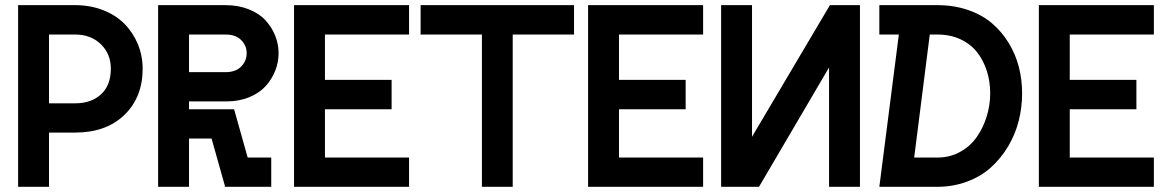

<svg xmlns="http://www.w3.org/2000/svg" viewBox="-20 -720 4487 740"><path d="M49.8 0V-700.2H269Q328.1 -700.2 377.9 -680.7Q427.7 -661.1 460.4 -627.4Q493.2 -593.8 511.5 -549.3Q529.8 -504.9 529.8 -455.1Q529.8 -345.2 459.5 -277.1Q389.2 -209 269 -209H168.9V0ZM168.9 -321.8H270Q332 -321.8 369.6 -356.7Q407.2 -391.6 407.2 -455.1Q407.2 -512.2 368.7 -549.6Q330.1 -586.9 270 -586.9H168.9Z M589.4 0V-700.2H848.6Q898.4 -700.2 938.5 -684.3Q978.5 -668.5 1002.9 -642.1Q1027.3 -615.7 1040.5 -583Q1053.7 -550.3 1053.7 -515.1Q1053.7 -480 1040.8 -447.3Q1027.8 -414.6 1003.7 -387.9Q979.5 -361.3 940.2 -345.2Q900.9 -329.1 852.5 -329.1H708.5V-298.8H882.3L934.6 -112.8H1025.4V0H846.7V-3.9L795.4 -186H708.5V0ZM708.5 -441.9H849.6Q888.2 -441.9 909.4 -463.4Q930.7 -484.9 930.7 -515.1Q930.7 -544.4 909.4 -565.7Q888.2 -586.9 849.6 -586.9H708.5Z M1113.3 0V-700.2H1556.6V-586.9H1232.4V-412.1H1489.3V-298.8H1232.4V-112.8H1556.6V0Z M1837.4 0V-586.9H1601.1V-700.2H2192.4V-586.9H1956.1V0Z M2246.6 0V-700.2H2689.9V-586.9H2365.7V-412.1H2622.6V-298.8H2365.7V-112.8H2689.9V0Z M2759.3 0V-700.2H2878.4V-192.9L3178.7 -700.2H3294.4V0H3175.3V-460L2905.3 0Z M3369.1 0 3444.3 -586.9H3369.1V-700.2H3592.3Q3656.7 -700.2 3711.2 -681.4Q3765.6 -662.6 3803.5 -630.1Q3841.3 -597.7 3867.9 -554Q3894.5 -510.3 3907 -461.2Q3919.4 -412.1 3919.4 -359.9Q3919.4 -305.7 3906.2 -253.9Q3893.1 -202.1 3865.7 -156.2Q3838.4 -110.4 3800 -75.4Q3761.7 -40.5 3708 -20.3Q3654.3 0 3592.3 0ZM3503.4 -112.8H3593.3Q3640.6 -112.8 3679.9 -134.3Q3719.2 -155.8 3744.1 -191.2Q3769 -226.6 3782.7 -270.5Q3796.4 -314.5 3796.4 -360.8Q3796.4 -405.3 3783.9 -445.1Q3771.5 -484.9 3747.3 -516.8Q3723.1 -548.8 3683.3 -567.9Q3643.6 -586.9 3593.3 -586.9H3563.5Z M3983.9 0V-700.2H4427.2V-586.9H4103V-412.1H4359.9V-298.8H4103V-112.8H4427.2V0Z"/></svg>

Font: Cakra Normal
Style: Regular
Weight: 400
Designer: Lucia Kollert, Vojtech Kollert
Foundry: OoM Type
Version: Version 1.000;Glyphs 3.1.1 (3148)